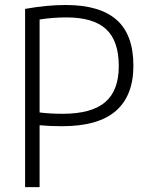

<svg xmlns="http://www.w3.org/2000/svg" viewBox="-20 -768 612 788"><path d="M83 -731.5Q171.5 -747.5 250 -747.5Q389 -747.5 458.2 -686.8Q527.5 -626 527.5 -498.5Q527.5 -375.5 455.5 -312.8Q383.5 -250 234.5 -250Q184.5 -250 142.5 -254V0H83ZM467.5 -496.5Q467.5 -600.5 415.2 -648.5Q363 -696.5 253 -696.5Q196 -696.5 142.5 -688V-306.5Q184.5 -301 237 -301Q356 -301 411.8 -348.8Q467.5 -396.5 467.5 -496.5Z"/></svg>

Font: Encode Sans Semi Condensed Light
Style: Regular
Weight: 300
Width: 4
Designer: Multiple Designers
Foundry: Impallari Type
Version: Version 2.000